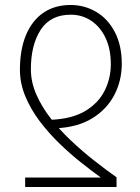

<svg xmlns="http://www.w3.org/2000/svg" viewBox="-20 -751 562 771"><path d="M264 -731Q319 -731 366 -703.5Q413 -676 441 -622.5Q469 -569 469 -495Q469 -427 439 -369.5Q409 -312 350.5 -276Q292 -240 206 -236L186 -270Q271 -274 323.5 -306Q376 -338 400.5 -387.5Q425 -437 425 -493Q425 -554 404 -598.5Q383 -643 346.5 -667.5Q310 -692 264 -692Q183 -692 143.5 -631.5Q104 -571 104 -473Q104 -422 125.5 -372.5Q147 -323 183 -276.5Q219 -230 264 -187.5Q309 -145 356.5 -107.5Q404 -70 448 -39V0H81V-38H385Q349 -64 306 -98Q263 -132 219.5 -174Q176 -216 140 -263.5Q104 -311 82 -363.5Q60 -416 60 -471Q60 -552 84.5 -610.5Q109 -669 154.5 -700Q200 -731 264 -731Z"/></svg>

Font: Source Sans 3 Light
Style: Regular
Weight: 300
Designer: Paul D. Hunt
Foundry: Adobe
Version: Version 3.052;hotconv 1.1.0;makeotfexe 2.6.0